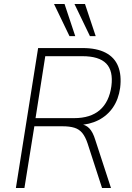

<svg xmlns="http://www.w3.org/2000/svg" viewBox="-20 -947 663 967"><path d="M60 0 172 -705H396Q467 -705 512 -681.5Q557 -658 575 -613Q593 -568 585 -504Q577 -447 549 -406Q521 -365 476 -342Q431 -319 373 -317L376 -323L382 -322Q411 -320 429.5 -301Q448 -282 460 -242L539 0H494L421 -225Q410 -258 394.5 -277Q379 -296 355 -303.5Q331 -311 295 -311H153L103 0ZM159 -352H353Q436 -352 483 -393Q530 -434 541 -513Q551 -590 515 -627Q479 -664 395 -664H208ZM433 -765 355 -927H408L462 -765ZM330 -765 252 -927H305L359 -765Z"/></svg>

Font: Nunito Sans 10pt SemiCondensed ExtraLight
Style: Italic
Weight: 250
Width: 4
Italic angle: -9°
Designer: Vernon Adams
Foundry: Vernon Adams
Version: Version 3.101;gftools[0.9.27]